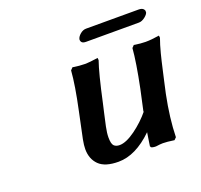

<svg xmlns="http://www.w3.org/2000/svg" viewBox="-105 -688 856 817"><g transform="rotate(-20 322.5 -280.0)"><path d="M583 -517.1H344.2Q330.1 -517.1 325 -522.9Q319.8 -528.8 320.8 -537.1Q323.2 -548.3 335.9 -559.1Q348.6 -569.8 362.8 -569.8H601.1Q615.2 -569.8 621.8 -563Q628.4 -556.2 626 -548.8L627 -549.8Q625.5 -539.6 611.1 -528.3Q596.7 -517.1 583 -517.1ZM446.8 -5.9Q448.2 -16.1 451.4 -36.6Q454.6 -57.1 456.1 -66.9Q377.4 9.8 299.8 9.8Q238.8 9.8 211.4 -17.3Q184.1 -44.4 184.1 -88.9Q184.1 -106.4 189 -131.8L213.9 -250Q237.3 -358.9 242.2 -424.8L252 -435.1Q283.7 -430.2 305.2 -430.2Q330.1 -430.2 366.2 -436L367.2 -425.8Q349.1 -374.5 321.8 -248Q320.3 -241.2 312 -205.1Q303.7 -168.9 299.8 -149.9Q293.9 -121.6 293.9 -102.1Q293.9 -73.2 302.7 -64.2Q311.5 -55.2 328.1 -55.2Q357.4 -55.2 399.7 -85.7Q441.9 -116.2 474.1 -155.8L471.2 -153.8Q479 -191.4 492.2 -250Q515.1 -362.3 520 -424.8L529.8 -435.1Q560.1 -430.2 582 -430.2Q608.4 -430.2 644 -436L645 -425.8Q639.6 -411.6 635.3 -396.7Q630.9 -381.8 625.7 -362.3Q620.6 -342.8 617.7 -329.8Q614.7 -316.9 608.4 -289.1Q602.1 -261.2 599.1 -248L586.9 -192.9Q565.9 -89.8 564 -4.9L554.2 4.9Q521 0 502.9 0Q491.2 0 471.2 2.9Q462.9 2.9 457.3 1.7Q451.7 0.5 449.5 -1.5Q447.3 -3.4 448.2 -5.9Z"/></g></svg>

Font: Linear Smooth
Style: Bold Italic
Weight: 700
Designer: Philipp H. Poll, Flanker
Foundry: Philipp H. Poll, reworked by Flanker
Version: Version 1.061 | FøM Fix